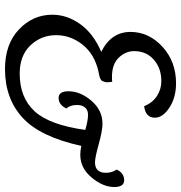

<svg xmlns="http://www.w3.org/2000/svg" viewBox="2 -717 726 770"><g transform="rotate(90 365.0 -332.0)"><path d="M415 -235Q400 -204 373 -204Q346 -204 346 -244Q346 -291 384 -335.5Q422 -380 476 -380Q504 -380 558 -365Q612 -350 631 -350Q673 -350 673 -394Q673 -418 660 -437Q674 -467 703 -467Q730 -467 730 -427Q730 -382 692 -336.5Q654 -291 601 -291Q584 -291 565 -295Q529 -130 452 -59.5Q375 11 257 11Q157 11 98 -45Q39 -101 39 -179Q39 -238 77 -291Q115 -344 188 -375Q108 -415 108 -492Q108 -566 167.5 -620.5Q227 -675 314 -675Q371 -675 411.5 -648.5Q452 -622 452 -590Q452 -553 406 -547Q392 -581 365 -598.5Q338 -616 305 -616Q254 -616 219.5 -586Q185 -556 185 -507Q185 -473 211 -445.5Q237 -418 289 -418Q301 -418 308 -419Q310 -405 310 -401Q310 -393 308 -387.5Q306 -382 304.5 -378.5Q303 -375 296.5 -372Q290 -369 288.5 -368.5Q287 -368 277.5 -366Q268 -364 267 -364Q197 -348 159 -300Q121 -252 121 -194Q121 -134 162 -91Q203 -48 275 -48Q371 -48 426 -107.5Q481 -167 501 -311Q464 -322 440 -322Q421 -322 411 -310Q401 -298 401 -278Q401 -251 415 -235Z"/></g></svg>

Font: Overlock
Style: Italic
Weight: 400
Designer: Dario Muhafara
Foundry: Dario Manuel Muhafara
Version: Version 1.002